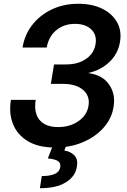

<svg xmlns="http://www.w3.org/2000/svg" viewBox="-20 -759 664 1003"><path d="M267.6 11.7Q180.7 11.7 125.5 -21.5Q70.3 -54.7 47.9 -111.1Q25.4 -167.5 37.1 -237.3H166.5Q155.8 -169.9 186.5 -132.6Q217.3 -95.2 283.7 -95.2Q345.7 -95.2 390.1 -126.2Q434.6 -157.2 442.4 -206.5Q450.7 -257.8 414.1 -289.3Q377.4 -320.8 308.6 -320.8H245.6L262.2 -422.4H325.7Q387.7 -422.4 429.4 -451.2Q471.2 -480 479 -527.8Q487.3 -575.2 457.5 -604.7Q427.7 -634.3 371.6 -634.3Q314 -634.3 273.9 -601.1Q233.9 -567.9 224.1 -510.7H97.7Q108.4 -577.1 148.4 -628.7Q188.5 -680.2 250.5 -709.7Q312.5 -739.3 389.6 -739.3Q461.9 -739.3 514.2 -713.4Q566.4 -687.5 591.6 -642.6Q616.7 -597.7 606.9 -540.5Q597.2 -479 552.2 -435.8Q507.3 -392.6 443.4 -378.4V-377Q516.1 -366.7 550.3 -316.9Q584.5 -267.1 573.2 -200.2Q563.5 -139.6 520.8 -91.6Q478 -43.5 412.4 -15.9Q346.7 11.7 267.6 11.7ZM257.8 -2.9H327.6L315.9 27.3Q349.1 32.2 368.9 53.2Q388.7 74.2 381.3 112.8Q373.5 163.6 323 194.1Q272.5 224.6 188.5 224.1L198.2 160.6Q238.8 161.1 264.4 150.4Q290 139.6 294.4 116.2Q298.8 93.3 283.2 82.8Q267.6 72.3 230 68.4Z"/></svg>

Font: Inter Display Semi Bold
Style: Italic
Weight: 600
Italic angle: -9.39999°
Designer: Rasmus Andersson
Foundry: rsms
Version: Version 4.000;git-4fc901f